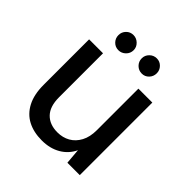

<svg xmlns="http://www.w3.org/2000/svg" viewBox="-192 -830 975 975"><g transform="rotate(45 295.5 -342.0)"><path d="M260 12Q201 12 158 -10.5Q115 -33 91 -79Q67 -125 67 -194V-521H167V-205Q167 -139 199 -106Q231 -73 287 -73Q325 -73 355 -90Q385 -107 403 -140.5Q421 -174 421 -223V-521H521V0H432L425 -83Q404 -38 361 -13Q318 12 260 12ZM211 -587Q188 -587 172.5 -603Q157 -619 157 -642Q157 -664 172.5 -680Q188 -696 211 -696Q233 -696 249.5 -680Q266 -664 266 -642Q266 -619 249.5 -603Q233 -587 211 -587ZM379 -587Q356 -587 340 -603Q324 -619 324 -642Q324 -664 340 -680Q356 -696 379 -696Q401 -696 416.5 -680Q432 -664 432 -642Q432 -619 416.5 -603Q401 -587 379 -587Z"/></g></svg>

Font: DM Sans 10pt Medium
Style: Regular
Weight: 500
Version: Version 4.004;gftools[0.9.30]